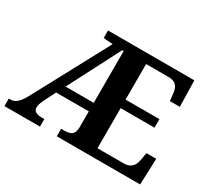

<svg xmlns="http://www.w3.org/2000/svg" viewBox="-139 -942 1272 1169"><g transform="rotate(30 496.5 -357.0)"><path d="M0 0V-53H12Q30 -53 44.5 -61.5Q59 -70 73 -87.5Q87 -105 101 -132L382 -656L316 -661V-714H923L927 -530H857L852 -577Q850 -602 842 -618.5Q834 -635 818.5 -644Q803 -653 776 -653H619V-403H857V-343H619V-61H804Q830 -61 846.5 -71Q863 -81 872 -98Q881 -115 884 -137L892 -184H961L954 0H368V-53H393Q414 -53 429.5 -58.5Q445 -64 453 -78.5Q461 -93 461 -119V-229H231L189 -145Q181 -129 177 -115Q173 -101 173 -92Q173 -72 188 -62.5Q203 -53 232 -53H250V0ZM263 -289H461V-653H451Z"/></g></svg>

Font: Noto Serif Myanmar
Style: Regular
Weight: 400
Designer: Ben Mitchell and the Monotype Design Team
Foundry: Monotype Imaging Inc.
Version: Version 2.106